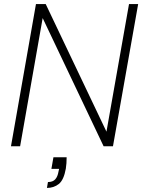

<svg xmlns="http://www.w3.org/2000/svg" viewBox="-20 -720 700 945"><path d="M34 0 157 -700H205L504 -72L615 -700H660L536 0H490L190 -631L79 0ZM211 205 216 176Q240 176 252 162.5Q264 149 268 124L271 111H233L243 54H308Q308 69 307 83.5Q306 98 304 110Q294 166 269.5 185.5Q245 205 211 205Z"/></svg>

Font: DM Sans ExtraLight
Style: Italic
Weight: 250
Italic angle: -10°
Designer: Colophon Foundry, Jonny Pinhorn
Foundry: Colophon Foundry
Version: Version 4.004;gftools[0.9.30]